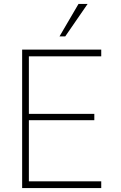

<svg xmlns="http://www.w3.org/2000/svg" viewBox="-20 -951 611 971"><path d="M126 -666V-375H457V-343H126V-34H492V0H92V-700H492V-666ZM281 -767 377 -931H423L310 -767Z"/></svg>

Font: Be Vietnam Thin
Style: Regular
Weight: 100
Designer: Gabriel Lam
Foundry: TypeRant
Version: Version 4.000